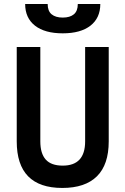

<svg xmlns="http://www.w3.org/2000/svg" viewBox="-20 -928 626 958"><path d="M291 9.8Q63.5 9.8 63.5 -222.7V-693.4H181.2V-222.7Q181.2 -162.1 208.3 -131.8Q235.4 -101.6 293 -101.6Q404.8 -101.6 404.8 -222.7V-693.4H522.5V-222.7Q522.5 -106.4 463.6 -48.3Q404.8 9.8 291 9.8ZM293 -761.7Q203.6 -761.7 154.5 -800Q105.5 -838.4 105.5 -908.2H217.8Q217.8 -873 237.5 -856.7Q257.3 -840.3 293 -840.3Q329.1 -840.3 348.6 -856.7Q368.2 -873 368.2 -908.2H480.5Q480.5 -838.4 431.4 -800Q382.3 -761.7 293 -761.7Z"/></svg>

Font: Cascadia Mono NF SemiBold
Style: Regular
Weight: 600
Monospace: yes
Designer: Aaron Bell
Foundry: Saja Typeworks
Version: Version 2404.023; ttfautohint (v1.8.4)